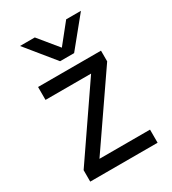

<svg xmlns="http://www.w3.org/2000/svg" viewBox="-176 -809 805 901"><g transform="rotate(-30 226.5 -358.0)"><path d="M280 -560H204L77 -716H157L243 -611L327 -716H407ZM409 0H44V-62L301 -437H54V-507H395V-449L135 -71H409Z"/></g></svg>

Font: Hind Colombo
Style: Regular
Weight: 400
Designer: Jyotish Sonowal, Aditi Pimprikar
Foundry: Indian Type Foundry
Version: Version 1.000;PS 1.0;hotconv 1.0.86;makeotf.lib2.5.63406; tt